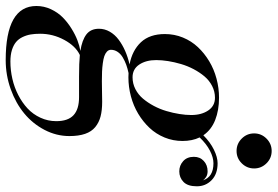

<svg xmlns="http://www.w3.org/2000/svg" viewBox="-208 -524 950 657"><g transform="rotate(90 266.5 -195.0)"><path d="M411.7 -547.7Q394 -565.4 394 -590.1Q394 -614.7 411.7 -632.4Q429.4 -650.1 454.1 -650.1Q478.8 -650.1 496.3 -632.4Q513.9 -614.7 513.9 -590.1Q513.9 -565.4 496.3 -547.7Q478.8 -530 454.1 -530Q429.4 -530 411.7 -547.7ZM201.9 -159.9Q196.8 -159.9 187.5 -160.4Q172.4 -157.2 159.2 -152.5Q146 -147.7 133.9 -140.5Q121.8 -133.3 114.9 -122.9Q107.9 -112.5 107.9 -100.1Q107.9 -92.3 114 -86.5Q120.1 -80.8 129.6 -77.5Q139.2 -74.2 153.8 -72.3Q168.5 -70.3 182.6 -69.7Q196.8 -69.1 215.1 -69.1Q233.4 -69.1 253.1 -69.6Q272.7 -70.1 285.9 -70.1Q315.2 -70.1 336.1 -64.6Q356.9 -59.1 372.4 -46.4Q387.9 -33.7 395.5 -11.7Q403.1 10.3 403.1 42Q403.1 86.4 382 127Q360.8 167.5 325.7 196.5Q290.5 225.6 242.7 242.8Q194.8 260 143.1 260Q-42 260 -42 155Q-42 128.9 -31 105.3Q-20 81.8 -3.2 65.1Q13.7 48.3 34.8 35.2Q55.9 22 75.3 14.6Q94.7 7.3 111.6 4.4Q75 -1.2 55.4 -16Q35.9 -30.8 35.9 -59.1Q35.9 -78.6 45.8 -95.9Q55.7 -113.3 72.9 -126.2Q90.1 -139.2 111.5 -148.6Q132.8 -158 158 -163.8Q110.1 -172.9 82 -202.8Q54 -232.7 54 -284.9Q54 -317.1 65.9 -346.3Q77.9 -375.5 98.8 -397.7Q119.6 -419.9 147.1 -436.4Q174.6 -452.9 206.7 -461.4Q238.8 -470 272 -470Q314.7 -470 348.3 -456.8Q381.8 -443.6 400.4 -416.3Q424.3 -440.2 450 -452.6Q475.6 -465.1 496.1 -465.1Q533 -465.1 554 -444.6Q575 -424.1 575 -394Q575 -363 560.1 -348.5Q545.2 -334 523.9 -334Q503.7 -334 488.9 -347.3Q474.1 -360.6 474.1 -384Q474.1 -404.8 488.3 -417.8Q502.4 -430.9 523.9 -430.9Q535.4 -430.9 543.7 -425.4Q552 -419.9 554.9 -414.1Q543.5 -450.9 496.1 -450.9Q476.3 -450.9 453 -438.8Q429.7 -426.8 407.7 -403.6Q419.9 -378.4 419.9 -345Q419.9 -312.7 408 -283.6Q396 -254.4 375.1 -232.2Q354.2 -210 326.8 -193.5Q299.3 -177 267.2 -168.5Q235.1 -159.9 201.9 -159.9ZM201.9 -174.1Q223.4 -174.1 242.3 -183.7Q261.2 -193.4 275 -209.7Q288.8 -226.1 299.8 -246.7Q310.8 -267.3 317.5 -290Q324.2 -312.7 327.6 -334.4Q331.1 -356 331.1 -375Q331.1 -409.7 315.6 -432.9Q300 -456.1 272 -456.1Q250.5 -456.1 231.6 -446.3Q212.6 -436.5 198.9 -420.2Q185.1 -403.8 174.2 -383.2Q163.3 -362.5 156.6 -339.8Q149.9 -317.1 146.5 -295.5Q143.1 -273.9 143.1 -254.9Q143.1 -220.2 158.4 -197.1Q173.8 -174.1 201.9 -174.1ZM53 142.1Q53 160.4 55.5 175Q58.1 189.7 64.6 202.9Q71 216.1 81.7 224.9Q92.3 233.6 109 238.8Q125.7 243.9 147.9 243.9Q177.7 243.9 207.2 237.2Q236.6 230.5 262.7 217Q288.8 203.6 308.7 185.1Q328.6 166.5 340.3 141.1Q352.1 115.7 352.1 86.9Q352.1 46.9 331.8 28Q311.5 9 270 9H199Q152.6 9 125.7 6.3Q95 20.8 74 59.7Q53 98.6 53 142.1Z"/></g></svg>

Font: Bodoni* 16
Style: Italic
Weight: 400
Italic angle: -13°
Version: Version 2.000